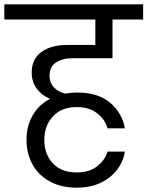

<svg xmlns="http://www.w3.org/2000/svg" viewBox="-47 -760 679 884"><path d="M181 -411Q181 -380 200 -359Q219 -338 252 -329Q280 -334 308 -334Q405 -334 460.5 -286.5Q516 -239 528 -169H448Q438 -208 401.5 -237.5Q365 -267 306 -267Q236 -267 196.5 -224Q157 -181 157 -116Q157 -50 196.5 -8Q236 34 306 34Q364 34 400.5 5.5Q437 -23 448 -62H528Q521 -17 492.5 21Q464 59 416.5 81.5Q369 104 306 104Q234 104 181.5 75Q129 46 102 -4Q75 -54 75 -117Q75 -180 103.5 -229Q132 -278 183 -305Q145 -321 122 -352Q99 -383 99 -426Q99 -488 143.5 -520.5Q188 -553 261 -553H392V-670H-27V-740H612V-670H471V-492H288Q241 -492 211 -472.5Q181 -453 181 -411Z"/></svg>

Font: Poppins A&M
Style: Regular-A&M
Weight: 400
Designer: Ninad Kale (Devanagari), Jonny Pinhorn (Latin)
Foundry: Indian Type Foundry
Version: 4.004